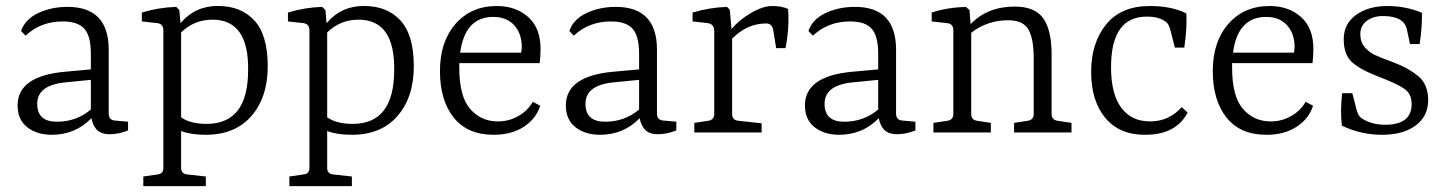

<svg xmlns="http://www.w3.org/2000/svg" viewBox="-20 -445 4861 645"><path d="M153.8 7.8Q104 7.8 71.5 -17.6Q39.1 -43 39.1 -90.8Q39.1 -189.9 199.2 -204.1L285.2 -211.9V-264.2Q285.2 -324.2 263.2 -348.6Q241.2 -373 190.9 -373Q116.7 -373 65.9 -325.2L50.8 -340.8Q64 -379.9 107.9 -400.9Q151.9 -421.9 207 -421.9Q345.2 -421.9 345.2 -277.8V-64Q345.2 -41 367.2 -40L410.2 -36.1V-6.8Q377.9 6.3 346.2 5.9Q297.4 5.9 287.1 -47.9Q232.9 7.8 153.8 7.8ZM105 -96.2Q105 -36.1 170.9 -36.1Q236.8 -36.1 285.2 -77.1V-176.8L206.1 -168.9Q105 -161.1 105 -96.2Z M671.4 7.8Q620.6 7.8 588.4 -4.9V119.1Q588.4 139.2 609.4 141.1L671.4 147.9V180.2H461.4V147.9L508.8 141.1Q528.8 139.2 528.8 119.1V-342.8Q528.8 -363.8 509.8 -367.2L456.5 -373V-402.8Q511.7 -419.9 571.8 -421.9L582.5 -411.1L586.4 -367.2Q635.3 -425.3 712.6 -425Q790 -424.8 834.7 -376Q879.4 -327.1 879.4 -222.7Q879.4 -118.2 824.5 -55.2Q769.5 7.8 671.4 7.8ZM673.8 -28.8Q813 -28.8 813.5 -208Q816.4 -378.9 693.8 -378.9Q631.8 -378.9 588.4 -335.9V-50.8Q619.6 -28.8 673.8 -28.8Z M1162.1 7.8Q1111.3 7.8 1079.1 -4.9V119.1Q1079.1 139.2 1100.1 141.1L1162.1 147.9V180.2H952.1V147.9L999.5 141.1Q1019.5 139.2 1019.5 119.1V-342.8Q1019.5 -363.8 1000.5 -367.2L947.3 -373V-402.8Q1002.4 -419.9 1062.5 -421.9L1073.2 -411.1L1077.1 -367.2Q1126 -425.3 1203.4 -425Q1280.8 -424.8 1325.4 -376Q1370.1 -327.1 1370.1 -222.7Q1370.1 -118.2 1315.2 -55.2Q1260.3 7.8 1162.1 7.8ZM1164.6 -28.8Q1303.7 -28.8 1304.2 -208Q1307.1 -378.9 1184.6 -378.9Q1122.6 -378.9 1079.1 -335.9V-50.8Q1110.4 -28.8 1164.6 -28.8Z M1637.2 -388.2Q1542 -388.2 1525.9 -268.1H1731Q1732.9 -282.2 1732.9 -286.1Q1732.9 -332 1707.5 -360.1Q1682.1 -388.2 1637.2 -388.2ZM1648.9 -424.8Q1712.9 -424.8 1754.4 -387.9Q1795.9 -351.1 1795.9 -280.8Q1795.9 -254.9 1793 -232.9H1522.9V-217.8Q1522.9 -120.6 1559.6 -78.9Q1596.2 -37.1 1652.8 -37.1Q1689.9 -37.1 1721.4 -55.2Q1752.9 -73.2 1770 -103L1794.9 -89.8Q1780.8 -45.9 1739.5 -19Q1698.2 7.8 1638.2 7.8Q1550.3 7.8 1504.2 -50Q1458 -107.9 1458 -206.5Q1458 -305.2 1510.5 -365Q1563 -424.8 1648.9 -424.8Z M1995.6 7.8Q1945.8 7.8 1913.3 -17.6Q1880.9 -43 1880.9 -90.8Q1880.9 -189.9 2041 -204.1L2127 -211.9V-264.2Q2127 -324.2 2105 -348.6Q2083 -373 2032.7 -373Q1958.5 -373 1907.7 -325.2L1892.6 -340.8Q1905.8 -379.9 1949.7 -400.9Q1993.7 -421.9 2048.8 -421.9Q2187 -421.9 2187 -277.8V-64Q2187 -41 2209 -40L2252 -36.1V-6.8Q2219.7 6.3 2188 5.9Q2139.2 5.9 2128.9 -47.9Q2074.7 7.8 1995.6 7.8ZM1946.8 -96.2Q1946.8 -36.1 2012.7 -36.1Q2078.6 -36.1 2127 -77.1V-176.8L2047.9 -168.9Q1946.8 -161.1 1946.8 -96.2Z M2627.4 -415Q2632.3 -350.1 2618.7 -283.2H2587.4L2577.6 -344.2Q2573.7 -366.2 2554.2 -366.2Q2489.3 -366.2 2439.5 -314.9V-62Q2439.5 -41 2461.4 -39.1L2538.6 -30.8V0H2312.5V-32.2L2358.4 -39.1Q2379.4 -42 2379.4 -62V-340.8Q2379.4 -363.8 2358.4 -367.2L2306.6 -373V-402.8Q2363.8 -419.9 2422.4 -421.9L2431.6 -412.1L2437.5 -347.2Q2461.4 -377 2502 -400.9Q2542.5 -424.8 2574 -424.8Q2605.5 -424.8 2627.4 -415Z M2798.8 7.8Q2749 7.8 2716.6 -17.6Q2684.1 -43 2684.1 -90.8Q2684.1 -189.9 2844.2 -204.1L2930.2 -211.9V-264.2Q2930.2 -324.2 2908.2 -348.6Q2886.2 -373 2835.9 -373Q2761.7 -373 2710.9 -325.2L2695.8 -340.8Q2709 -379.9 2752.9 -400.9Q2796.9 -421.9 2852.1 -421.9Q2990.2 -421.9 2990.2 -277.8V-64Q2990.2 -41 3012.2 -40L3055.2 -36.1V-6.8Q3022.9 6.3 2991.2 5.9Q2942.4 5.9 2932.1 -47.9Q2877.9 7.8 2798.8 7.8ZM2750 -96.2Q2750 -36.1 2815.9 -36.1Q2881.8 -36.1 2930.2 -77.1V-176.8L2851.1 -168.9Q2750 -161.1 2750 -96.2Z M3579.6 0H3386.7V-32.2L3431.6 -39.1Q3452.6 -42 3452.6 -62V-249Q3452.6 -315.9 3434.6 -346.4Q3416.5 -377 3366.7 -377Q3296.9 -377 3242.7 -335V-62Q3242.7 -42 3262.7 -39.1L3308.6 -32.2V0H3115.7V-32.2L3161.6 -39.1Q3182.6 -42 3182.6 -62V-344.2Q3182.6 -364.3 3162.6 -367.2L3109.9 -373V-402.8Q3161.6 -419.9 3224.6 -421.9L3236.8 -411.1L3240.7 -363.8Q3296.9 -422.9 3388.7 -422.9Q3457.5 -422.9 3485.1 -382.8Q3512.7 -342.8 3512.7 -263.2V-62Q3512.7 -42 3533.7 -39.1L3579.6 -32.2Z M3842.8 -424.8Q3916 -424.8 3965.3 -399.9Q3968.3 -353 3958.5 -285.2H3926.8L3912.6 -340.8Q3907.7 -362.8 3897.5 -371.1Q3874.5 -389.2 3832.5 -389.2Q3712.4 -389.2 3712.4 -219.2Q3712.4 -129.4 3746.6 -83.3Q3780.8 -37.1 3843.8 -37.1Q3906.7 -37.1 3949.7 -85L3969.7 -66.9Q3930.7 8.3 3825.7 7.8Q3739.7 7.8 3692.6 -49.6Q3645.5 -106.9 3645.5 -203.6Q3645.5 -300.3 3695.6 -362.5Q3745.6 -424.8 3842.8 -424.8Z M4233.4 -388.2Q4138.2 -388.2 4122.1 -268.1H4327.1Q4329.1 -282.2 4329.1 -286.1Q4329.1 -332 4303.7 -360.1Q4278.3 -388.2 4233.4 -388.2ZM4245.1 -424.8Q4309.1 -424.8 4350.6 -387.9Q4392.1 -351.1 4392.1 -280.8Q4392.1 -254.9 4389.2 -232.9H4119.1V-217.8Q4119.1 -120.6 4155.8 -78.9Q4192.4 -37.1 4249 -37.1Q4286.1 -37.1 4317.6 -55.2Q4349.1 -73.2 4366.2 -103L4391.1 -89.8Q4377 -45.9 4335.7 -19Q4294.4 7.8 4234.4 7.8Q4146.5 7.8 4100.3 -50Q4054.2 -107.9 4054.2 -206.5Q4054.2 -305.2 4106.7 -365Q4159.2 -424.8 4245.1 -424.8Z M4633.3 -25.9Q4722.2 -25.9 4722.2 -95.2Q4722.2 -129.4 4698.5 -146.2Q4674.8 -163.1 4612.3 -187Q4549.8 -210.9 4522 -236.1Q4494.1 -261.2 4494.1 -313.2Q4494.1 -365.2 4535.6 -395Q4577.1 -424.8 4640.1 -424.8Q4703.1 -424.8 4756.8 -401.9Q4757.8 -352.1 4749 -296.9H4716.8L4706.1 -347.2Q4696.3 -389.2 4630.9 -391.1Q4594.7 -392.1 4572.3 -375.5Q4549.8 -358.9 4549.8 -331.1Q4549.8 -303.2 4564.9 -286.1Q4580.1 -269 4598.9 -260.3Q4617.7 -251.5 4663.8 -234.4Q4710 -217.3 4743.9 -189.7Q4777.8 -162.1 4777.8 -108.4Q4777.8 -54.7 4735.8 -23.4Q4693.8 7.8 4622.8 7.8Q4551.8 7.8 4487.8 -22.9Q4481.9 -73.7 4488.8 -131.8H4522.9L4537.1 -77.1Q4542 -55.2 4555.2 -46.9Q4588.4 -25.9 4633.3 -25.9Z"/></svg>

Font: Yrsa-Light
Style: Regular
Weight: 300
Designer: Anna Giedrys (Yrsa+Rasa design), David Brezina (Yrsa art-direction, Rasa art-direction, design)
Foundry: Rosetta Type Foundry
Version: Version 1.001;PS 1.1;hotconv 1.0.88;makeotf.lib2.5.647800